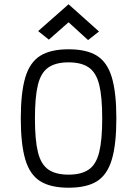

<svg xmlns="http://www.w3.org/2000/svg" viewBox="-20 -862 640 896"><path d="M300 14Q216 14 167.5 -16.5Q119 -47 98 -118Q77 -189 77 -309Q77 -430 98 -500.5Q119 -571 167.5 -601.5Q216 -632 300 -632Q385 -632 433 -601.5Q481 -571 502 -500.5Q523 -430 523 -309Q523 -189 502 -118Q481 -47 433 -16.5Q385 14 300 14ZM300 -47Q360 -47 394.5 -71Q429 -95 443 -152Q457 -209 457 -309Q457 -410 443 -466.5Q429 -523 394.5 -547Q360 -571 300 -571Q240 -571 205.5 -547Q171 -523 157 -466.5Q143 -410 143 -309Q143 -209 157 -152Q171 -95 205.5 -71Q240 -47 300 -47ZM391 -675 300 -758 208 -677 158 -717 300 -842 442 -715Z"/></svg>

Font: Victor Mono Light
Style: Regular
Weight: 300
Monospace: yes
Designer: Rune Bjørnerås
Version: Version 1.561;gftools[0.9.30]